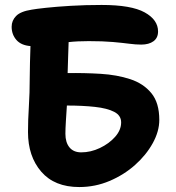

<svg xmlns="http://www.w3.org/2000/svg" viewBox="-20 -738 712 775"><path d="M300 17Q200 17 146.5 -45Q93 -107 93 -205Q93 -253 96.5 -308Q100 -363 100 -424Q100 -451 101 -485.5Q102 -520 103 -552Q65 -555 46 -577Q27 -599 27 -630Q27 -655 45 -673.5Q63 -692 108 -699Q124 -702 165.5 -706.5Q207 -711 265.5 -714.5Q324 -718 390 -718Q510 -718 564 -688Q618 -658 618 -611Q618 -585 599.5 -571.5Q581 -558 550 -558Q528 -558 501.5 -561.5Q475 -565 435.5 -568.5Q396 -572 338 -572Q315 -572 294.5 -571Q274 -570 257 -568Q256 -541 255 -508Q254 -475 253 -443Q321 -444 386.5 -440Q452 -436 505.5 -418.5Q559 -401 591 -362Q623 -323 623 -254Q623 -208 596.5 -160Q570 -112 525 -72Q480 -32 422 -7.5Q364 17 300 17ZM244 -198Q244 -163 260.5 -143Q277 -123 308 -123Q346 -123 383 -140.5Q420 -158 444.5 -185.5Q469 -213 469 -244Q469 -272 441 -286.5Q413 -301 363.5 -306.5Q314 -312 250 -312Q248 -282 246 -250Q244 -218 244 -198Z"/></svg>

Font: Shantell Sans Normal
Style: Bold
Weight: 700
Designer: Stephen Nixon, Anya Danilova, Shantell Martin
Foundry: Arrow Type
Version: Version 1.009;[a7da0bfa3]